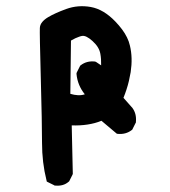

<svg xmlns="http://www.w3.org/2000/svg" viewBox="-20 -448 540 609"><path d="M151.9 139.6 132.3 129.9 128.4 127.9 127.4 123.5Q113.3 67.4 113.3 4.9Q113.3 -56.6 109.4 -200.2Q105.5 -344.7 106.4 -359.4Q106.9 -369.6 114 -378.2Q121.1 -386.7 132.8 -393.6Q153.8 -406.2 189.9 -419.4Q227.5 -433.1 268.1 -425.8Q308.6 -418.5 345.7 -379.9Q357.9 -367.2 367.2 -354.7Q376.5 -342.3 382.8 -329.3Q389.2 -316.4 392.1 -303.2Q401.4 -265.1 394.5 -219.2Q392.1 -205.1 388.9 -191.4Q385.7 -177.7 381.3 -164.3Q377 -150.9 371.6 -137.7L398.9 -106.9H399.4V-106.4Q413.6 -87.9 411.1 -61.5V-59.6L410.2 -58.1L400.4 -38.6L399.4 -36.6L397.5 -35.2Q378.9 -21 353.5 -23.4L350.6 -23.9L348.1 -25.9L301.8 -64.9Q281.7 -56.6 257.8 -53Q233.9 -49.3 207.5 -50.3L210.9 101.6V103.5L210 106L200.2 125.5L199.2 127.4L197.8 128.4Q181.2 143.1 155.3 140.6H153.3ZM249 -148.9Q226.1 -177.2 222.7 -212.9V-215.8L223.6 -218.3L233.4 -237.8L234.4 -239.7L236.3 -241.2Q254.9 -255.4 280.3 -252.9L282.7 -252.4L284.7 -251.5L300.8 -240.7Q301.3 -261.2 298.3 -277.3Q296.4 -288.1 290.3 -298.1Q284.2 -308.1 273.4 -317.9Q252.9 -336.4 240.2 -334Q236.3 -333.5 231 -331.5Q225.6 -329.6 219 -326.7Q212.4 -323.7 205.1 -319.3L203.1 -150.4Q215.8 -146.5 227.5 -146Q239.3 -145.5 249 -148.9Z"/></svg>

Font: NaikaiFont
Style: Bold
Weight: 700
Version: Version 1.89